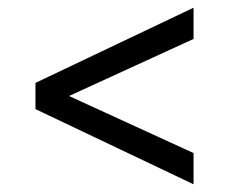

<svg xmlns="http://www.w3.org/2000/svg" viewBox="-20 -517 594 498"><path d="M72 -234V-302L482 -497V-416L159 -268L482 -120V-39Z"/></svg>

Font: Eudoxus Sans
Style: Regular
Weight: 400
Designer: Stijn de Vries
Foundry: tokotype
Version: Version 2.005